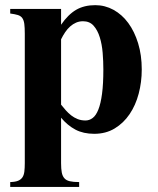

<svg xmlns="http://www.w3.org/2000/svg" viewBox="-20 -509 619 752"><path d="M535.2 -236.8Q535.2 -293 521 -339.4Q506.8 -385.7 482.4 -418.9Q458 -452.1 424.6 -470.5Q391.1 -488.8 353 -488.8Q309.6 -488.8 278.1 -470.5Q246.6 -452.1 219.2 -412.1V-474.1H20V-456.1Q38.6 -453.6 49.8 -450.2Q61 -446.8 67.1 -438.5Q73.2 -430.2 75.2 -415.5Q77.1 -400.9 77.1 -377V129.9Q77.1 148.9 75.4 162.8Q73.7 176.8 67.9 185.5Q62 194.3 50.8 199Q39.6 203.6 20 204.1V223.1H290V204.1Q267.6 204.1 253.7 200.9Q239.7 197.8 232.2 189.2Q224.6 180.7 221.9 166.3Q219.2 151.9 219.2 129.9V-47.9Q244.6 -17.6 275.6 -1.2Q306.6 15.1 349.1 15.1Q394.5 15.1 429.2 -5.9Q463.9 -26.9 487.5 -61.8Q511.2 -96.7 523.2 -142.1Q535.2 -187.5 535.2 -236.8ZM384.8 -236.8Q384.8 -179.7 379.6 -141.4Q374.5 -103 365.2 -79.8Q356 -56.6 343 -46.9Q330.1 -37.1 314.9 -37.1Q297.9 -37.1 283.9 -42.7Q270 -48.3 258.8 -57.1Q247.6 -65.9 237.8 -76.9Q228 -87.9 219.2 -99.1V-355Q226.6 -370.1 235.4 -383.1Q244.1 -396 254.9 -405.5Q265.6 -415 278.1 -420.4Q290.5 -425.8 305.2 -425.8Q331.1 -425.8 346.7 -408.2Q362.3 -390.6 370.8 -363Q379.4 -335.4 382.1 -302Q384.8 -268.6 384.8 -236.8Z"/></svg>

Font: Galatia SIL
Style: Bold
Weight: 700
Designer: Development by SIL's NRSI team
Version: Version 2.1